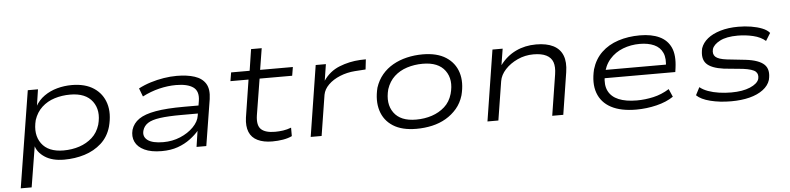

<svg xmlns="http://www.w3.org/2000/svg" viewBox="-47 -898 5479 1332"><g transform="rotate(-5 2692.0 -231.5)"><path d="M51 180 159 -494H230L212 -375H209Q233 -419 273.5 -447.5Q314 -476 363.5 -489.5Q413 -503 465 -503Q559 -503 619 -463Q679 -423 700.5 -353.5Q722 -284 698 -193Q678 -123 628.5 -78.5Q579 -34 512 -13Q445 8 369 8Q286 8 234.5 -26Q183 -60 171 -109H174L127 180ZM370 -56Q430 -56 481 -73Q532 -90 570 -124Q608 -158 625 -213Q651 -310 604 -374Q557 -438 449 -438Q391 -438 340 -422Q289 -406 251.5 -371.5Q214 -337 196 -283Q171 -184 217.5 -120Q264 -56 370 -56Z M1048 8Q975 8 928.5 -14Q882 -36 864.5 -73.5Q847 -111 859 -157Q873 -202 913.5 -230Q954 -258 1030.5 -271.5Q1107 -285 1228 -285H1348L1339 -230H1207Q1113 -230 1056 -222Q999 -214 971 -195.5Q943 -177 934 -146Q922 -104 955.5 -78.5Q989 -53 1065 -53Q1128 -53 1183 -76Q1238 -99 1275 -136.5Q1312 -174 1318 -215L1335 -318Q1345 -384 1305.5 -412Q1266 -440 1186 -440Q1129 -440 1069 -425.5Q1009 -411 951 -381L929 -439Q969 -460 1014 -474Q1059 -488 1105.5 -495.5Q1152 -503 1196 -503Q1269 -503 1321 -486Q1373 -469 1397 -430Q1421 -391 1411 -323L1359 0H1291L1308 -113L1311 -114Q1286 -84 1248 -55.5Q1210 -27 1161 -9.5Q1112 8 1048 8Z M1818 8Q1758 8 1716.5 -12Q1675 -32 1658.5 -72.5Q1642 -113 1650 -172L1691 -434H1565L1575 -494H1704L1727 -643H1801L1777 -494H2005L1995 -434H1768L1727 -181Q1717 -112 1746.5 -84.5Q1776 -57 1843 -57Q1871 -57 1899 -61Q1927 -65 1956 -76V-17Q1929 -4 1893 2Q1857 8 1818 8Z M2086 0 2164 -494H2235L2217 -380Q2260 -443 2329 -470.5Q2398 -498 2474 -502L2514 -503L2506 -433L2431 -428Q2376 -424 2327 -404Q2278 -384 2246 -352.5Q2214 -321 2207 -283L2162 0Z M2822 8Q2722 8 2660 -31.5Q2598 -71 2576.5 -141Q2555 -211 2577 -300Q2594 -352 2626 -390Q2658 -428 2702 -453Q2746 -478 2799 -490.5Q2852 -503 2909 -503Q3009 -503 3071 -463Q3133 -423 3154.5 -354Q3176 -285 3153 -196Q3137 -143 3104.5 -105Q3072 -67 3028.5 -41.5Q2985 -16 2932.5 -4Q2880 8 2822 8ZM2825 -56Q2885 -56 2936 -73Q2987 -90 3025 -124Q3063 -158 3079 -213Q3106 -310 3059.5 -374Q3013 -438 2904 -438Q2846 -438 2794.5 -421.5Q2743 -405 2706 -371Q2669 -337 2651 -283Q2625 -184 2671 -120Q2717 -56 2825 -56Z M3317 0 3395 -494H3466L3448 -382H3449Q3494 -442 3558 -472.5Q3622 -503 3699 -503Q3772 -503 3818.5 -479.5Q3865 -456 3883.5 -409.5Q3902 -363 3891 -293L3845 0H3768L3813 -285Q3821 -337 3809.5 -369.5Q3798 -402 3764.5 -419Q3731 -436 3675 -436Q3616 -436 3564 -412Q3512 -388 3477.5 -350.5Q3443 -313 3436 -270L3393 0Z M4353 8Q4246 8 4178.5 -28Q4111 -64 4086.5 -132.5Q4062 -201 4085 -296Q4106 -366 4154 -412Q4202 -458 4271 -480.5Q4340 -503 4422 -503Q4503 -503 4558 -477Q4613 -451 4637 -397.5Q4661 -344 4649 -256L4645 -228H4129L4138 -285H4612L4582 -262Q4593 -327 4575 -367Q4557 -407 4515.5 -425.5Q4474 -444 4416 -444Q4354 -444 4299 -423Q4244 -402 4206 -358.5Q4168 -315 4156 -249L4155 -245Q4144 -181 4165 -139Q4186 -97 4236 -76Q4286 -55 4363 -55Q4420 -55 4478 -68Q4536 -81 4589 -114L4613 -59Q4565 -26 4495 -9Q4425 8 4353 8Z M5014 8Q4935 8 4869.5 -8.5Q4804 -25 4774 -55L4802 -109Q4825 -90 4859.5 -77.5Q4894 -65 4935.5 -59Q4977 -53 5020 -53Q5099 -53 5151 -75Q5203 -97 5214 -130Q5222 -163 5202 -181.5Q5182 -200 5115 -209L4983 -222Q4895 -234 4862 -269.5Q4829 -305 4845 -376Q4858 -414 4892.5 -442Q4927 -470 4982 -486.5Q5037 -503 5107 -503Q5154 -503 5196.5 -496Q5239 -489 5273 -475.5Q5307 -462 5324 -441L5291 -388Q5258 -417 5205.5 -429.5Q5153 -442 5098 -442Q5019 -442 4974 -418.5Q4929 -395 4919 -364Q4910 -329 4930.5 -310Q4951 -291 5009 -284L5138 -270Q5231 -259 5267.5 -223.5Q5304 -188 5287 -117Q5275 -78 5237 -49.5Q5199 -21 5142.5 -6.5Q5086 8 5014 8Z"/></g></svg>

Font: Nunito Sans 7pt Expanded Light
Style: Italic
Weight: 300
Width: 7
Italic angle: -9°
Designer: Vernon Adams
Foundry: Vernon Adams
Version: Version 3.101;gftools[0.9.27]